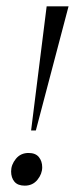

<svg xmlns="http://www.w3.org/2000/svg" viewBox="-20 -580 251 605"><path d="M78 -169 127 -560H196L93 -169ZM58 5Q36 5 25.5 -7.5Q15 -20 15 -40Q15 -61 30 -79.5Q45 -98 70 -98Q92 -98 102.5 -85Q113 -72 113 -53Q113 -32 98 -13.5Q83 5 58 5Z"/></svg>

Font: Spectral SC Light
Style: Italic
Weight: 300
Italic angle: -10°
Designer: Jean-Baptiste Levee
Foundry: Production Type
Version: Version 2.001